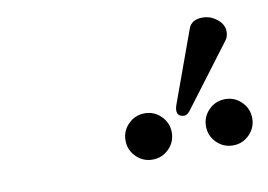

<svg xmlns="http://www.w3.org/2000/svg" viewBox="-42 -844 525 376"><g transform="rotate(-10 220.5 -655.5)"><path d="M202.5 -540.5Q189 -554 189 -573Q189 -592 202.5 -605.5Q216 -619 235 -619Q254 -619 267.5 -605.5Q281 -592 281 -573Q281 -554 267.5 -540.5Q254 -527 235 -527Q216 -527 202.5 -540.5ZM362.5 -540.5Q349 -554 349 -573Q349 -592 362.5 -605.5Q376 -619 395 -619Q414 -619 427.5 -605.5Q441 -592 441 -573Q441 -554 427.5 -540.5Q414 -527 395 -527Q376 -527 362.5 -540.5ZM379 -784Q395 -784 408 -773.5Q421 -763 421 -749Q421 -738 415 -731L323 -609Q317 -601 311 -601Q297 -601 297 -614Q297 -618 299 -624L351 -767Q357 -784 379 -784Z"/></g></svg>

Font: Linux Libertine O
Style: Italic
Weight: 400
Italic angle: -12°
Designer: Philipp H. Poll
Foundry: Philipp H. Poll
Version: Version 5.1.6